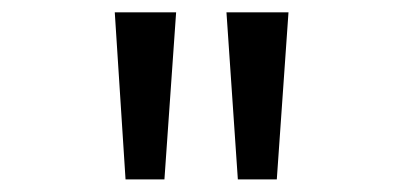

<svg xmlns="http://www.w3.org/2000/svg" viewBox="-20 -720 656 312"><path d="M366.5 -428.5 348 -700H448.8L429.8 -428.5ZM184 -428.5 166.5 -700H266.2L247.2 -428.5Z"/></svg>

Font: Overpass Mono Light
Style: Regular
Weight: 300
Monospace: yes
Designer: Delve Withrington, Dave Bailey
Foundry: Delve Fonts LLC
Version: Version 4.000